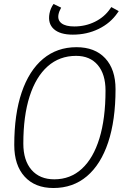

<svg xmlns="http://www.w3.org/2000/svg" viewBox="-20 -942 626 972"><path d="M250.5 9.8Q157.2 9.8 104.7 -47.9Q52.2 -105.5 52.2 -208Q52.2 -363.8 89.8 -474.4Q127.4 -585 198 -644Q268.6 -703.1 367.2 -703.1Q460.4 -703.1 512.7 -647Q564.9 -590.8 564.9 -490.7Q564.9 -333.5 527.6 -221.4Q490.2 -109.4 419.9 -49.8Q349.6 9.8 250.5 9.8ZM254.9 -34.2Q336.4 -34.2 394.5 -87.6Q452.6 -141.1 483.4 -241.7Q514.2 -342.3 514.2 -483.4Q514.2 -566.4 474.9 -612.8Q435.5 -659.2 365.2 -659.2Q281.2 -659.2 221.4 -606.2Q161.6 -553.2 129.9 -454.1Q98.1 -355 98.1 -215.3Q98.1 -129.9 139.6 -82Q181.2 -34.2 254.9 -34.2ZM348.6 -766.6Q283.7 -766.6 252.4 -794.9Q221.2 -823.2 230.5 -873.5Q235.4 -899.9 251 -921.9L289.6 -903.3Q278.8 -884.3 275.9 -867.7Q271 -839.4 292 -823.7Q313 -808.1 356 -808.1Q412.6 -808.1 460.9 -832Q509.3 -856 538.1 -898.4L543.5 -906.2L581.1 -885.7L574.7 -876.5Q539.1 -824.7 479.5 -795.7Q419.9 -766.6 348.6 -766.6Z"/></svg>

Font: Cascadia Mono ExtraLight
Style: Italic
Weight: 200
Italic angle: -10°
Monospace: yes
Designer: Aaron Bell
Foundry: Saja Typeworks
Version: Version 2404.023; ttfautohint (v1.8.4)